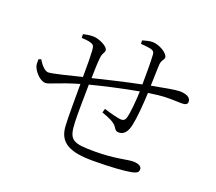

<svg xmlns="http://www.w3.org/2000/svg" viewBox="-126 -930 1252 1111"><g transform="rotate(20 500.0 -374.0)"><path d="M575 -723C600 -721 621 -719 635 -716C653 -712 660 -704 661 -689C664 -649 664 -567 663 -505C568 -486 435 -454 374 -439C375 -489 376 -532 379 -557C381 -597 396 -600 396 -617C396 -642 334 -669 303 -669C277 -669 258 -665 240 -661L241 -638C259 -637 284 -636 299 -630C315 -625 321 -619 323 -590C325 -564 326 -500 325 -428C261 -412 150 -384 127 -384C104 -384 78 -416 63 -442L48 -436C48 -419 47 -402 52 -391C66 -355 104 -321 131 -321C157 -321 197 -348 325 -385C325 -289 324 -187 327 -131C331 -23 406 8 545 8C651 8 742 1 781 -7C809 -14 819 -20 819 -39C819 -58 796 -68 765 -68C731 -68 660 -46 537 -46C397 -46 375 -58 371 -169C369 -215 371 -311 372 -398C441 -416 561 -444 663 -462C661 -403 654 -327 645 -295C639 -276 629 -272 616 -272C598 -272 550 -285 508 -298L501 -274C540 -259 584 -245 600 -215C610 -199 617 -197 629 -197C662 -197 681 -223 690 -268C700 -313 707 -397 710 -470L770 -478C835 -485 873 -480 911 -480C936 -480 949 -485 949 -502C949 -529 920 -542 880 -542C856 -542 788 -530 711 -515L715 -640C716 -676 734 -680 734 -696C734 -721 678 -756 634 -756C615 -756 596 -750 574 -744Z"/></g></svg>

Font: Noto Serif CJK HK Light
Style: Regular
Weight: 300
Designer: Ryoko NISHIZUKA 西塚涼子 (kana & ideographs); Frank Grießhammer (Latin, Greek & Cyrillic); Wenlong ZHANG 张文龙 (bopomofo); San
Foundry: Adobe
Version: Version 2.001;hotconv 1.1.0;makeotfexe 2.6.0